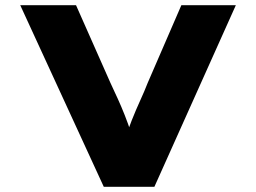

<svg xmlns="http://www.w3.org/2000/svg" viewBox="-20 -720 987 740"><path d="M380 0 58 -700H273L405 -402Q411 -388 422.5 -364Q434 -340 447.5 -308.5Q461 -277 474 -241Q487 -205 497 -166H456Q471 -214 487.5 -255.5Q504 -297 520.5 -333Q537 -369 549 -400L679 -700H889L575 0Z"/></svg>

Font: Lexend Zetta Black
Style: Regular
Weight: 900
Designer: Bonnie Shaver-Troup, Thomas Jockin
Foundry: Lexend
Version: Version 1.007